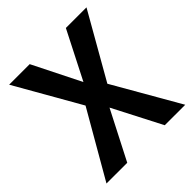

<svg xmlns="http://www.w3.org/2000/svg" viewBox="-192 -847 984 984"><g transform="rotate(-45 300.0 -355.5)"><path d="M304.7 -451.2 174.8 -710.9H25.9L227.1 -358.4L20.5 0H170.9L306.6 -264.2L442.9 0H591.3L385.3 -358.4L586.4 -710.9H437Z"/></g></svg>

Font: Roboto Mono SemiBold
Style: Regular
Weight: 600
Monospace: yes
Designer: Google
Version: Version 3.000